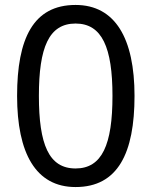

<svg xmlns="http://www.w3.org/2000/svg" viewBox="-20 -745 612 775"><path d="M523 -358C523 -590 445 -725 285 -725C114 -725 49 -589 49 -358C49 -127 124 10 285 10C456 10 523 -127 523 -358ZM137 -358C137 -553 177 -650 285 -650C392 -650 434 -553 434 -358C434 -161 392 -65 285 -65C177 -65 137 -162 137 -358Z"/></svg>

Font: Noto Sans Buginese
Style: Regular
Weight: 400
Designer: Monotype Design Team
Foundry: Monotype Imaging Inc.
Version: Version 2.002